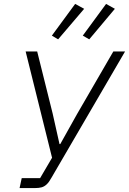

<svg xmlns="http://www.w3.org/2000/svg" viewBox="-20 -961 659 981"><path d="M80 0 91 -51H185L246 -155L111 -698H170L249 -381L284 -225H288L373 -377L559 -698H619L243 -53Q231 -31 219 -19.5Q207 -8 193 -4Q179 0 157 0ZM410 -916 277 -760 245 -779 364 -941ZM567 -916 436 -760 403 -779 522 -941Z"/></svg>

Font: IBM Plex Sans Light
Style: Italic
Weight: 300
Italic angle: -11.31°
Designer: Mike Abbink, Paul van der Laan, Pieter van Rosmalen
Foundry: Bold Monday
Version: Version 3.201